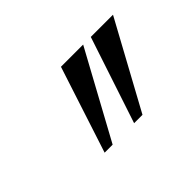

<svg xmlns="http://www.w3.org/2000/svg" viewBox="-52 -761 373 373"><g transform="rotate(-45 135.0 -574.0)"><path d="M270 -663 173 -485H150L209 -663ZM188 -663 91 -485H69L127 -663Z"/></g></svg>

Font: Dynalight
Style: Regular
Weight: 400
Designer: Astigmatic (AOETI)
Foundry: Astigmatic (AOETI)
Version: Version 1.000